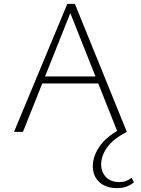

<svg xmlns="http://www.w3.org/2000/svg" viewBox="-20 -678 724 987"><path d="M584 0 333 -632H350L98 0H52L326 -658H365L632 0ZM172 -249 185 -285H489L507 -249ZM581 289Q524 289 490.5 258Q457 227 457 175Q457 127 491 76Q525 25 603 -17L632 0Q562 36 531 79.5Q500 123 500 167Q500 206 524.5 232Q549 258 594 258Q613 258 627.5 252.5Q642 247 656 236L669 259Q650 274 629.5 281.5Q609 289 581 289Z"/></svg>

Font: Ysabeau Infant ExtraLight
Style: Regular
Weight: 250
Designer: Christian Thalmann (Catharsis Fonts)
Version: Version 2.001;gftools[0.9.30]; featfreeze: ss01,ss02,lnum